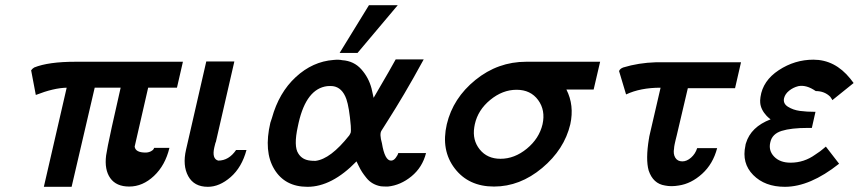

<svg xmlns="http://www.w3.org/2000/svg" viewBox="-20 -710 3310 740"><path d="M100 -439Q105 -446 112 -450Q167 -472 271 -472H685L662 -372H551L499 -145Q502 -122 541 -122Q552 -122 562 -127Q571 -132 572 -136Q574 -138 574 -140H633Q617 -73 573.5 -32Q530 9 478 9Q428 9 405 -23.5Q382 -56 389 -111Q392 -134 411 -221L445 -372H345L256 10H149L237 -372Q187 -371 118 -344Z M697 -133 775 -473H883V-472L812 -163Q811 -162 811 -161Q810 -159 810 -158L806 -142Q796 -98 821 -91Q862 -91 890 -132H930Q912 -65 869 -27.5Q826 10 781 10Q728 10 705.5 -31Q683 -72 697 -133Z M1289 -506 1402 -690H1513L1358 -506ZM1022 -237 1028 -255Q1055 -353 1120 -413Q1185 -473 1266 -479Q1286 -481 1299 -478Q1344 -475 1372.5 -443Q1401 -411 1412 -369L1420 -333Q1493 -458 1505 -481H1613Q1571 -404 1537.5 -347.5Q1504 -291 1477.5 -249.5Q1451 -208 1450 -206Q1442 -193 1452 -158Q1463 -91 1487 -91Q1497 -91 1505 -101.5Q1513 -112 1515 -120H1622Q1608 -65 1566 -30.5Q1524 4 1475 9Q1457 9 1448 8Q1431 5 1417 -3Q1403 -11 1392.5 -24Q1382 -37 1375.5 -47Q1369 -57 1362 -71.5Q1355 -86 1354 -88Q1259 10 1165 10Q1078 10 1037 -58Q996 -126 1022 -237ZM1131 -237Q1129 -227 1128 -223Q1111 -146 1130 -118Q1145 -94 1176 -91Q1182 -90 1196 -90Q1254 -97 1326 -188Q1330 -194 1332 -200Q1333 -204 1332 -225Q1326 -296 1315 -328Q1299 -373 1263 -378Q1253 -379 1241 -378Q1161 -368 1131 -237Z M1702 -231Q1726 -332 1812.5 -402Q1899 -472 2008 -472H2293L2268 -365H2163Q2194 -304 2178 -231Q2155 -134 2069.5 -62.5Q1984 9 1884 9Q1786 9 1732.5 -61Q1679 -131 1702 -231ZM1810 -231Q1808 -223 1808 -220Q1800 -170 1829 -134Q1858 -98 1909 -98Q1963 -98 2010.5 -137Q2058 -176 2071 -231Q2083 -285 2054 -324.5Q2025 -364 1971 -364Q1917 -364 1869.5 -325Q1822 -286 1810 -231Z M2366 -436Q2369 -445 2382 -450Q2441 -468 2508 -470H2836L2813 -370H2631L2588 -187Q2588 -185 2584 -171Q2583 -166 2581.5 -160Q2580 -154 2580 -153Q2578 -143 2578 -138Q2574 -117 2582.5 -102.5Q2591 -88 2610 -88Q2627 -88 2643.5 -102.5Q2660 -117 2667 -139H2744Q2728 -78 2686 -40Q2644 -2 2596 5Q2567 10 2543 5Q2497 -2 2480 -53Q2468 -96 2481 -175V-174Q2481 -177 2482.5 -184Q2484 -191 2485 -195L2526 -372Q2448 -372 2393 -346Z M2853 -149Q2853 -152 2855 -158Q2874 -221 2950 -250Q2947 -252 2942 -256.5Q2937 -261 2935 -263Q2912 -288 2910 -314Q2909 -321 2911 -336Q2920 -399 2981.5 -439.5Q3043 -480 3115 -480Q3198 -480 3257 -407L3270 -390L3188 -324Q3187 -327 3184 -331Q3181 -335 3180 -337Q3158 -359 3124 -359Q3088 -384 3057 -378Q3037 -373 3021.5 -360.5Q3006 -348 3002 -332Q2997 -311 3017 -298.5Q3037 -286 3063 -282.5Q3089 -279 3123 -279L3109 -217H3094Q3029 -217 2992.5 -205.5Q2956 -194 2949 -162Q2941 -130 2963.5 -106.5Q2986 -83 3027 -83Q3079 -83 3122 -114L3141 -127Q3146 -131 3154 -137.5Q3162 -144 3163 -145L3214 -79Q3102 10 3005 10Q2928 10 2883 -35.5Q2838 -81 2853 -149Z"/></svg>

Font: Coval
Style: Medium Italic
Weight: 500
Foundry: Context Ltd
Version: Version 001.000